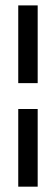

<svg xmlns="http://www.w3.org/2000/svg" viewBox="-20 -704 211 724"><path d="M122.1 -683.6Q122.1 -610.4 122.1 -390.6Q103.5 -390.6 48.8 -390.6Q48.8 -397.5 48.8 -408.2Q48.8 -439.5 48.8 -500Q48.8 -545.9 48.8 -683.6Q67.4 -683.6 122.1 -683.6ZM122.1 -293Q122.1 -219.7 122.1 0Q103.5 0 48.8 0Q48.8 -6.8 48.8 -17.6Q48.8 -48.8 48.8 -109.4Q48.8 -155.3 48.8 -293Q67.4 -293 122.1 -293Z"/></svg>

Font: ZAANS 2018
Style: Regular
Weight: 400
Designer: Counter Creatives
Version: Version 1.0 - 24-01-18